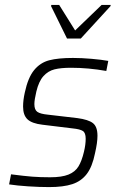

<svg xmlns="http://www.w3.org/2000/svg" viewBox="-20 -754 483 782"><path d="M17 -3 25 -44Q79 -37 111 -34.5Q143 -32 184 -32Q232 -32 259 -43Q286 -54 299.5 -76Q313 -98 322 -136Q329 -165 329 -189Q329 -213 317.5 -220.5Q306 -228 276 -231L153 -246Q110 -251 92 -268Q74 -285 74 -320Q74 -346 81 -377Q94 -438 119 -468.5Q144 -499 180.5 -508.5Q217 -518 277 -518Q312 -518 352.5 -514.5Q393 -511 421 -506L413 -465Q340 -478 269 -478Q228 -478 202 -471.5Q176 -465 157 -444Q138 -423 128 -381Q120 -347 120 -330Q120 -307 132 -298.5Q144 -290 175 -287L295 -273Q340 -267 358.5 -252.5Q377 -238 377 -201Q377 -173 367 -130Q356 -75 333.5 -45.5Q311 -16 274.5 -4Q238 8 180 8Q141 8 95 5Q49 2 17 -3ZM253 -597 188 -729 189 -734H221L286 -630L394 -734H431L430 -729L309 -597Z"/></svg>

Font: Saira Semi Condensed ExtraLight
Style: Italic
Weight: 200
Width: 4
Italic angle: -12°
Designer: Hector Gatti with collaboration of the Omnibus-Type team
Foundry: Omnibus-Type
Version: Version 1.001; ttfautohint (v1.8)